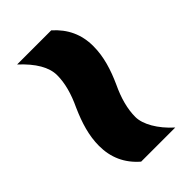

<svg xmlns="http://www.w3.org/2000/svg" viewBox="-23 -625 545 545"><g transform="rotate(45 250.0 -352.5)"><path d="M233 -289C276 -270 315 -258 356 -258C402 -258 441 -275 472 -311V-448C439 -411 400 -389 371 -389C339 -389 305 -398 267 -416C227 -434 187 -447 144 -447C97 -447 59 -429 28 -394V-257C64 -296 98 -316 130 -316C161 -316 195 -307 233 -289Z"/></g></svg>

Font: Noto Sans Thai ExtCond Blk
Style: Regular
Weight: 900
Width: 2
Designer: Monotype Design Team
Foundry: Monotype Imaging Inc.
Version: Version 2.002